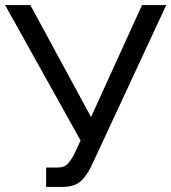

<svg xmlns="http://www.w3.org/2000/svg" viewBox="-20 -730 672 753"><path d="M161 3V-73H206Q231 -73 243.5 -85.5Q256 -98 270 -123L296 -179L0 -710H99L337 -271L537 -710H632L339 -80Q317 -35 292.5 -16Q268 3 225 3Z"/></svg>

Font: Raleway Medium
Style: Regular
Weight: 500
Designer: Matt McInerney, Pablo Impallari, Rodrigo Fuenzalida
Foundry: Matt McInerney, Pablo Impallari, Rodrigo Fuenzalida
Version: Version 4.026